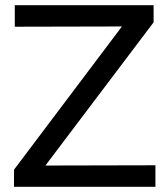

<svg xmlns="http://www.w3.org/2000/svg" viewBox="-20 -720 648 740"><path d="M34 0V-66L450 -618L37 -617V-700H572V-634L155 -82L579 -83V0Z"/></svg>

Font: Rosa Sans
Style: Regular
Weight: 400
Designer: Pentagram / MCKL
Foundry: Pentagram / MCKL
Version: Version 1.005;September 16, 2019;FontCreator 11.5.0.2425 64-